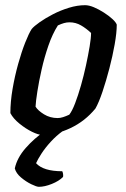

<svg xmlns="http://www.w3.org/2000/svg" viewBox="-20 -520 486 740"><path d="M143 0Q128 0 103.5 -12Q79 -24 55 -43.5Q31 -63 20 -84Q20 -128 28.5 -177.5Q37 -227 50 -273.5Q63 -320 77 -355.5Q91 -391 102 -408Q111 -419 133 -434.5Q155 -450 184 -465Q213 -480 245.5 -490Q278 -500 308 -500Q323 -500 342 -492Q361 -484 380.5 -471.5Q400 -459 413.5 -446.5Q427 -434 430 -425Q430 -394 422 -349Q414 -304 401.5 -256Q389 -208 375 -166.5Q361 -125 348 -102Q308 -53 252 -26.5Q196 0 143 0ZM202 -65Q212 -65 223 -68.5Q234 -72 247 -78Q258 -92 269.5 -122Q281 -152 292 -190.5Q303 -229 311.5 -268.5Q320 -308 325.5 -341Q331 -374 331 -393Q313 -410 292.5 -422Q272 -434 248 -434Q237 -434 226.5 -431Q216 -428 203 -422Q182 -389 166.5 -344Q151 -299 140.5 -252.5Q130 -206 124 -167.5Q118 -129 117 -109Q126 -94 149.5 -79.5Q173 -65 202 -65ZM130 200Q121 200 100.5 190Q80 180 61 164Q42 148 37 129Q46 88 79 50.5Q112 13 152 -14L222 -15Q197 3 175.5 26.5Q154 50 139.5 72.5Q125 95 119 109Q147 140 220 140Q222 144 223 150Q224 156 223 162Q207 178 179.5 189Q152 200 130 200Z"/></svg>

Font: Texturina 72pt 72pt SemiBold
Style: Italic
Weight: 600
Italic angle: -11°
Designer: Guillermo Torres Carreño
Foundry: Omnibus-Type
Version: Version 1.002; ttfautohint (v1.8.3)